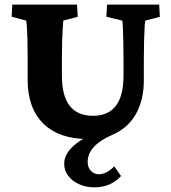

<svg xmlns="http://www.w3.org/2000/svg" viewBox="-20 -593 741 831"><path d="M668.9 -573.2 671.9 -520.5 609.4 -503.9Q607.4 -502 606 -477.1Q604.5 -452.1 603.5 -414.6Q602.5 -377 602.5 -334V-245.1Q602.5 -159.2 567.4 -98.1Q532.2 -37.1 464.8 -8.8Q413.1 13.7 386.2 43Q359.4 72.3 359.4 107.4Q359.4 130.9 373 146Q386.7 161.1 408.2 161.1Q440.4 161.1 474.6 127L503.9 168.9Q459 217.8 388.7 217.8Q351.6 217.8 321.8 204.1Q292 190.4 274.9 167.5Q257.8 144.5 257.8 116.2Q257.8 73.2 301.3 35.6Q344.7 -2 418.9 -24.4L391.6 8.8H362.3Q235.4 8.8 167.5 -58.1Q99.6 -125 99.6 -248V-351.6Q99.6 -390.6 98.6 -424.3Q97.7 -458 96.2 -479.5Q94.7 -501 92.8 -503.9L30.3 -520.5L33.2 -573.2H313.5L316.4 -520.5L253.9 -503.9Q252.9 -492.2 251.5 -469.2Q250 -446.3 249 -416.5Q248 -386.7 248 -351.6V-266.6Q247.1 -91.8 382.8 -91.8Q514.6 -91.8 514.6 -265.6V-334Q514.6 -377 513.7 -415Q512.7 -453.1 511.7 -477.5Q510.7 -502 508.8 -503.9L440.4 -520.5L443.4 -573.2Z"/></svg>

Font: Crimson Pro ExtraBold
Style: Regular
Weight: 800
Designer: Jacques Le Bailly
Foundry: Baron von Fonthausen
Version: Version 1.003